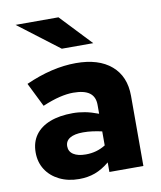

<svg xmlns="http://www.w3.org/2000/svg" viewBox="-84 -815 748 890"><g transform="rotate(-10 289.5 -369.5)"><path d="M217 8Q165 8 124.5 -12Q84 -32 61.5 -67Q39 -102 39 -148Q39 -196 63 -229.5Q87 -263 132 -280.5Q177 -298 240 -298Q268 -298 297 -292.5Q326 -287 360 -274V-316Q360 -354 335 -372.5Q310 -391 258 -391Q229 -391 193.5 -382.5Q158 -374 113 -355L57 -468Q182 -524 294 -524Q401 -524 460.5 -473Q520 -422 520 -330V0H360V-45Q326 -17 292 -4.5Q258 8 217 8ZM188 -151Q188 -126 209 -112.5Q230 -99 267 -99Q293 -99 316 -105.5Q339 -112 360 -125V-191Q338 -196 316 -199Q294 -202 271 -202Q231 -202 209.5 -189Q188 -176 188 -151ZM242 -601 50 -747H252L390 -601Z"/></g></svg>

Font: Red Hat Text VF
Style: Regular
Weight: 300
Designer: Pentagram, MCKL
Foundry: Pentagram, MCKL
Version: Version 1.023